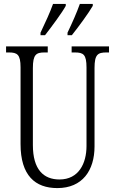

<svg xmlns="http://www.w3.org/2000/svg" viewBox="-20 -951 589 981"><path d="M325 -784V-771H347C383 -816 434 -886 454 -921V-931H388C372 -886 351 -839 325 -784ZM187 -784V-771H210C245 -816 297 -886 316 -921V-931H251C235 -886 213 -839 187 -784ZM273 10C401 10 463 -80 463 -203V-604C463 -673 480 -683 524 -683H537V-714H346V-683H362C406 -683 422 -673 422 -606V-205C422 -116 382 -34 284 -34C203 -34 148 -84 148 -210V-603C148 -673 165 -683 208 -683H224V-714H11V-683H25C68 -683 85 -673 85 -607V-215C85 -54 160 10 273 10Z"/></svg>

Font: Noto Serif Devanagari ExtraCondensed Light
Style: Regular
Weight: 300
Width: 2
Designer: Universal Thirst, Indian Type Foundry and the Monotype Design Team
Foundry: Monotype Imaging Inc.
Version: Version 2.004